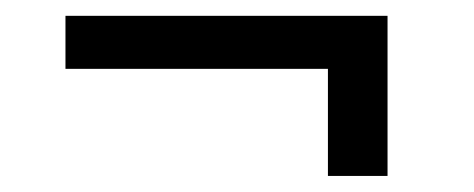

<svg xmlns="http://www.w3.org/2000/svg" viewBox="-20 -405 590 239"><path d="M462.4 -385.3V-186H388.2V-319.3H61.5V-385.3Z"/></svg>

Font: Vazirmatn RD Light
Style: Regular
Weight: 300
Designer: Saber Rastikerdar
Foundry: Saber Rastikerdar
Version: Version 32.102